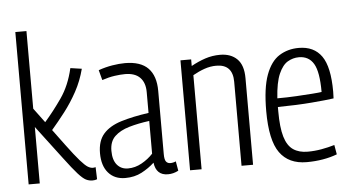

<svg xmlns="http://www.w3.org/2000/svg" viewBox="-51 -829 1692 929"><g transform="rotate(-5 794.5 -365.0)"><path d="M363 8Q346 8 331 0.5Q316 -7 293 -32.5Q270 -58 228 -114L107 -274V0H53V-740H107V-363L159 -293Q202 -342 243 -401Q284 -460 303 -543L358 -535Q343 -477 315.5 -426.5Q288 -376 254.5 -332.5Q221 -289 189 -252L246 -175Q286 -121 309 -95Q332 -69 345 -61Q358 -53 370 -53Q373 -53 376 -53.5Q379 -54 383 -55L385 4Q380 6 374.5 7Q369 8 363 8Z M410 -120Q410 -180 440 -214Q470 -248 526.5 -265.5Q583 -283 661 -294V-395Q661 -441 636.5 -466Q612 -491 564 -491Q542 -491 513.5 -487Q485 -483 452 -472L439 -521Q473 -533 506.5 -538.5Q540 -544 568 -544Q644 -544 680.5 -506.5Q717 -469 717 -396V-89Q717 -62 724.5 -52.5Q732 -43 745 -43Q759 -43 772 -49L780 -3Q756 10 729 10Q672 10 664 -52Q637 -27 602 -8.5Q567 10 522 10Q470 10 440 -24.5Q410 -59 410 -120ZM466 -127Q466 -82 486 -58.5Q506 -35 539 -35Q574 -35 606 -53Q638 -71 661 -96V-255Q607 -248 562.5 -235Q518 -222 492 -197Q466 -172 466 -127Z M837 0V-534H889V-502Q923 -521 957.5 -532.5Q992 -544 1030 -544Q1082 -544 1112.5 -514Q1143 -484 1143 -421V0H1087V-408Q1087 -493 1007 -493Q978 -493 949.5 -483Q921 -473 893 -457V0Z M1403 10Q1316 10 1272.5 -50.5Q1229 -111 1229 -253Q1229 -365 1252.5 -428.5Q1276 -492 1317.5 -518Q1359 -544 1412 -544Q1486 -544 1523 -491.5Q1560 -439 1560 -319Q1560 -313 1559.5 -302Q1559 -291 1559 -286Q1525 -281 1452.5 -275Q1380 -269 1287 -268Q1287 -258 1287 -247Q1287 -168 1300.5 -123Q1314 -78 1342 -59Q1370 -40 1412 -40Q1446 -40 1479.5 -46Q1513 -52 1543 -61L1551 -15Q1520 -3 1482 3.5Q1444 10 1403 10ZM1288 -310Q1336 -310 1380.5 -312.5Q1425 -315 1458.5 -317.5Q1492 -320 1504 -322Q1504 -420 1480.5 -459.5Q1457 -499 1409 -499Q1380 -499 1354.5 -484Q1329 -469 1311 -428Q1293 -387 1288 -310Z"/></g></svg>

Font: Georama SemiCondensed Light
Style: Regular
Weight: 300
Width: 4
Designer: Jean-Baptiste Levee
Foundry: Production Type
Version: Version 1.000